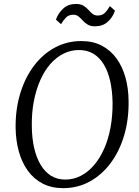

<svg xmlns="http://www.w3.org/2000/svg" viewBox="-20 -966 721 996"><path d="M308 10Q247.5 10 201.8 -13.5Q156 -37 125 -79.5Q94 -122 78 -179Q62 -236 61 -302.5Q60 -399.5 85 -481.5Q110 -563.5 156 -624.5Q202 -685.5 264.8 -719.2Q327.5 -753 401.5 -753Q463 -753 508.8 -728.8Q554.5 -704.5 585 -662Q615.5 -619.5 631 -563.2Q646.5 -507 647 -442.5Q648.5 -346.5 624.2 -264.2Q600 -182 554.2 -120.5Q508.5 -59 445.8 -24.5Q383 10 308 10ZM319 -34.5Q361.5 -34.5 399.2 -54Q437 -73.5 467.5 -109Q498 -144.5 520 -194Q542 -243.5 553.2 -303.8Q564.5 -364 564 -432Q563 -494 551.8 -544.5Q540.5 -595 518.8 -631.2Q497 -667.5 464.8 -687Q432.5 -706.5 389.5 -706.5Q347 -706.5 309.2 -687.5Q271.5 -668.5 241 -633.8Q210.5 -599 188.8 -549.8Q167 -500.5 155.5 -440.5Q144 -380.5 145 -312Q145.5 -249.5 157.2 -198.5Q169 -147.5 191 -110.8Q213 -74 245 -54.2Q277 -34.5 319 -34.5ZM473.5 -829.5Q449.5 -829.5 434.8 -838.5Q420 -847.5 409.5 -859.2Q399 -871 388 -880.2Q377 -889.5 360.5 -889.5Q336.5 -889.5 322.8 -875.5Q309 -861.5 296.5 -840.5L270 -864.5Q282.5 -898.5 308.5 -922Q334.5 -945.5 373.5 -945.5Q398 -945.5 412.8 -936.5Q427.5 -927.5 438 -915.8Q448.5 -904 459.2 -894.8Q470 -885.5 486.5 -885.5Q510 -885.5 523.8 -899Q537.5 -912.5 550 -934.5L576.5 -910.5Q564.5 -875.5 538.5 -852.5Q512.5 -829.5 473.5 -829.5Z"/></svg>

Font: Merriweather 36pt Light
Style: Italic
Weight: 300
Italic angle: -7.8°
Version: Version 2.101